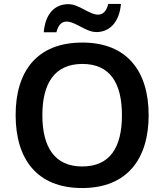

<svg xmlns="http://www.w3.org/2000/svg" viewBox="-20 -940 830 970"><path d="M201 -777H265C274 -814 292 -831 316 -831C362 -831 413 -778 467 -778C533 -778 583 -827 591 -920H527C518 -884 500 -866 476 -866C430 -866 380 -919 325 -919C258 -919 209 -872 201 -777ZM731 -358C731 -580 622 -725 396 -725C166 -725 59 -579 59 -359C59 -137 166 10 395 10C622 10 731 -137 731 -358ZM194 -358C194 -519 256 -617 396 -617C537 -617 596 -519 596 -358C596 -197 537 -99 395 -99C256 -99 194 -197 194 -358Z"/></svg>

Font: Noto Sans Bengali UI SemiBold
Style: Regular
Weight: 600
Designer: Jelle Bosma - Monotype Design Team
Foundry: Monotype Imaging Inc.
Version: Version 2.003